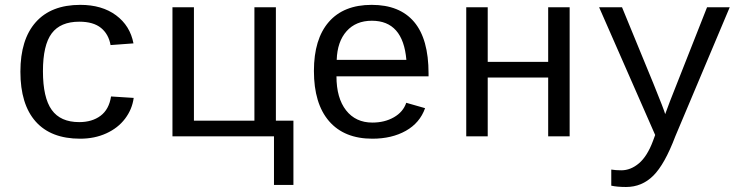

<svg xmlns="http://www.w3.org/2000/svg" viewBox="-20 -558 3040 786"><path d="M63.5 -264.6Q63.5 -396.5 126.5 -467.3Q189.5 -538.1 308.6 -538.1Q397.5 -538.1 455.1 -495.4Q512.7 -452.6 526.4 -380.4L432.6 -373.5Q424.8 -418 393.6 -443.6Q362.3 -469.2 304.7 -469.2Q227.5 -469.2 191.7 -421.4Q155.8 -373.5 155.8 -266.6Q155.8 -158.2 191.7 -108.2Q227.5 -58.1 304.2 -58.1Q356.9 -58.1 391.6 -84Q426.3 -109.9 434.6 -163.1L527.3 -157.2Q521 -110.4 491.9 -72Q462.9 -33.7 415 -12Q367.2 9.8 308.1 9.8Q188.5 9.8 126 -60.5Q63.5 -130.9 63.5 -264.6Z M773.9 -528.3V-64H1021.5V-528.3H1109.4V-64H1181.2V199.2H1101.6V0H686V-528.3Z M1357.4 -245.6Q1357.4 -156.7 1396.7 -106.4Q1436 -56.2 1504.4 -56.2Q1554.7 -56.2 1592.5 -77.9Q1630.4 -99.6 1643.1 -137.2L1720.2 -115.2Q1698.7 -54.7 1641.4 -22.5Q1584 9.8 1504.4 9.8Q1389.2 9.8 1327.1 -62Q1265.1 -133.8 1265.1 -267.6Q1265.1 -397.9 1325.9 -468Q1386.7 -538.1 1501.5 -538.1Q1616.2 -538.1 1675.3 -468.3Q1734.4 -398.4 1734.4 -257.3V-245.6ZM1502.4 -473.1Q1437 -473.1 1398.9 -430.4Q1360.8 -387.7 1358.4 -313H1643.6Q1629.9 -473.1 1502.4 -473.1Z M1976.6 -528.3V-304.7H2224.1V-528.3H2312V0H2224.1V-240.7H1976.6V0H1888.7V-528.3Z M2543 207.5Q2506.8 207.5 2482.4 202.1V136.2Q2501 139.2 2523.4 139.2Q2562 139.2 2595.9 110.4Q2629.9 81.5 2653.3 18.6L2662.1 -5.4L2432.6 -528.3H2526.4L2655.3 -214.8Q2699.7 -105.5 2703.1 -90.8L2723.1 -144.5L2874.5 -528.3H2967.3L2744.6 0Q2701.2 114.7 2654.5 161.1Q2607.9 207.5 2543 207.5Z"/></svg>

Font: Cousine
Style: Regular
Weight: 400
Monospace: yes
Designer: Steve Matteson
Foundry: Ascender Corporation
Version: Version 1.20